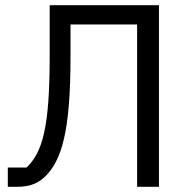

<svg xmlns="http://www.w3.org/2000/svg" viewBox="-20 -718 724 738"><path d="M10 0H46C94 0 127 -13 155 -41C216 -102 251 -210 251 -499V-624H507V0H591V-698H171V-505C171 -228 144 -134 82 -74H10Z"/></svg>

Font: LVC Sans
Style: Regular
Weight: 400
Designer: Mike Abbink, Paul van der Laan, Pieter van Rosmalen
Foundry: Bold Monday
Version: Version 3.0